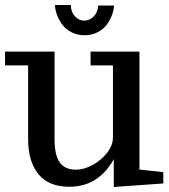

<svg xmlns="http://www.w3.org/2000/svg" viewBox="-22 -729 670 763"><path d="M430.2 14.2V-96.2Q368.7 13.2 253.9 13.2Q171.4 13.2 130.6 -37.1Q89.8 -87.4 89.8 -175.8V-469.2H-2V-523.9H194.8V-176.8Q194.8 -111.8 215.6 -83.3Q236.3 -54.7 279.8 -54.7Q312 -54.7 346.2 -73.5Q380.4 -92.3 403.6 -121.8Q426.8 -151.4 426.8 -183.1V-469.2H337.9V-523.9H532.2V-55.2L627 -44.9V0ZM314.5 -588.9Q286.1 -588.9 263.2 -600.3Q240.2 -611.8 226.1 -630.4Q198.7 -667 196.3 -709H259.3Q259.8 -681.2 275.9 -664.1Q292 -647 313.5 -647Q334 -647 350.3 -663.6Q366.7 -680.2 368.2 -707H431.2Q428.7 -667.5 402.3 -630.9Q388.7 -612.8 365.7 -600.8Q342.8 -588.9 314.5 -588.9Z"/></svg>

Font: Trocchi
Style: Regular
Weight: 400
Designer: Vernon Adams
Foundry: Vernon Adams
Version: Version 1.101; ttfautohint (v1.8.4.7-5d5b);gftools[0.9.27]